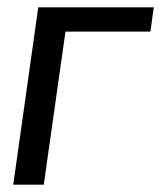

<svg xmlns="http://www.w3.org/2000/svg" viewBox="-20 -502 438 522"><path d="M398 -482H84L16 0H99L158 -416H389Z"/></svg>

Font: Cantarell
Style: Oblique
Weight: 400
Italic angle: -8°
Designer: Dave Crossland
Version: Version 0.024